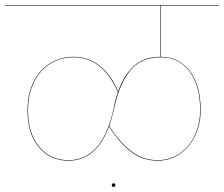

<svg xmlns="http://www.w3.org/2000/svg" viewBox="-30 -700 879 754"><path d="M602 -678V-477Q675 -476 716.5 -419.5Q758 -363 758 -269Q758 -212 736 -166.5Q714 -121 675.5 -95Q637 -69 589 -69Q530 -69 485 -103.5Q440 -138 398 -203Q348 -69 239 -69Q166 -69 122 -122.5Q78 -176 78 -265Q78 -330 101.5 -378Q125 -426 166.5 -451.5Q208 -477 259 -477Q316 -477 360.5 -442.5Q405 -408 434 -341Q457 -406 497 -441.5Q537 -477 600 -477V-678H-10V-680H829V-678ZM417 -278Q422 -306 433 -338Q373 -475 259 -475Q208 -475 167.5 -450Q127 -425 103.5 -377.5Q80 -330 80 -265Q80 -177 123.5 -124Q167 -71 239 -71Q374 -71 417 -278ZM601 -475Q524 -475 481.5 -423Q439 -371 419 -278Q409 -234 399 -205Q440 -141 485.5 -106Q531 -71 589 -71Q636 -71 674.5 -96.5Q713 -122 734.5 -167.5Q756 -213 756 -269Q756 -362 715 -418.5Q674 -475 601 -475ZM409 27Q409 20 416 20Q423 20 423 27Q423 34 416 34Q409 34 409 27Z"/></svg>

Font: FiraGO Two
Style: Regular
Weight: 100
Designer: bBox Type
Foundry: bBox Type GmbH
Version: Version 1.001